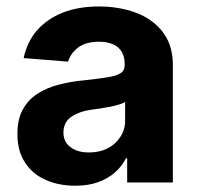

<svg xmlns="http://www.w3.org/2000/svg" viewBox="-20 -573 620 603"><path d="M215.8 10.3Q164.6 10.3 123 -8.3Q82 -26.4 58.6 -62.5Q34.7 -98.1 34.7 -152.3Q34.7 -198.2 51.3 -228.5Q68.4 -259.8 97.2 -278.3Q127 -297.4 162.6 -306.6Q202.1 -316.9 239.7 -320.3Q293.9 -326.2 316.4 -330.1Q345.7 -334.5 358.9 -343.3Q371.6 -351.6 371.6 -369.1V-371.6Q371.6 -405.3 351.1 -423.8Q330.1 -441.9 291 -441.9Q250 -441.9 226.1 -424.3Q201.7 -405.8 193.8 -379.4L54.2 -390.6Q65.4 -441.9 95.7 -477.1Q127.9 -513.7 176.8 -533.2Q226.1 -552.7 291.5 -552.7Q337.9 -552.7 378.9 -542Q422.4 -530.8 453.1 -508.8Q486.3 -485.4 504.4 -451.7Q522.9 -416 522.9 -367.7V0H379.4V-75.7H375.5Q362.3 -49.8 340.3 -30.8Q319.3 -12.2 287.1 -0.5Q256.8 10.3 215.8 10.3ZM259.3 -94.2Q293 -94.2 318.4 -107.4Q343.3 -120.1 358.4 -143.6Q373 -166 373 -194.8V-252.9Q367.7 -249 353.5 -244.6Q337.9 -240.2 326.2 -237.8Q305.7 -233.9 295.4 -232.4Q286.6 -231 267.6 -228.5Q241.7 -225.1 221.2 -215.8Q200.2 -206.5 190.4 -193.4Q179.2 -178.2 179.2 -157.2Q179.2 -126.5 202.1 -110.4Q223.6 -94.2 259.3 -94.2Z"/></svg>

Font: My Font
Style: Bold
Weight: 500
Designer: Rasmus Andersson
Foundry: rsms
Version: Version 0.001